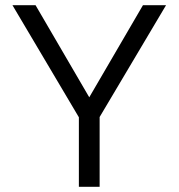

<svg xmlns="http://www.w3.org/2000/svg" viewBox="-20 -720 689 740"><path d="M531 -700H620L364 -269V0H284V-268L28 -700H117L324 -345Z"/></svg>

Font: Albert Sans
Style: Regular
Weight: 400
Designer: Andreas Rasmussen
Foundry: a.Foundry
Version: Version 1.025